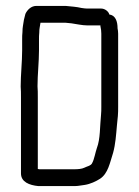

<svg xmlns="http://www.w3.org/2000/svg" viewBox="-20 -641 469 650"><path d="M323 -527V-279C323 -270 323 -261 322 -252C318 -214 320 -171 308 -140C303 -126 299 -101 292 -89C289 -80 272 -77 265 -73C257 -69 243 -68 233 -68H113L108 -69V-311C108 -325 108 -338 107 -349C107 -388 112 -432 112 -470V-504C112 -515 112 -524 113 -531C113 -546 115 -548 117 -564H202L222 -562C236 -560 259 -555 275 -555H320V-552C322 -544 323 -535 323 -527ZM50 -348C51 -337 51 -325 51 -311V-54C51 -25 79 -14 110 -11H233C240 -11 247 -12 253 -13L267 -15C286 -18 305 -27 319 -36C346 -54 352 -90 363 -124C371 -153 373 -184 376 -218L379 -248C380 -259 380 -269 380 -280V-527C380 -534 379 -540 378 -545C378 -569 371 -589 350 -592C348 -602 335 -612 323 -612H275C270 -612 263 -613 256 -614C239 -618 222 -619 202 -621H103C85 -621 72 -607 66 -594L61 -574C59 -558 56 -550 56 -532C55 -525 55 -516 55 -505V-470C55 -433 50 -387 50 -348Z"/></svg>

Font: Electronic
Style: Regular
Weight: 400
Version: Version 1.011